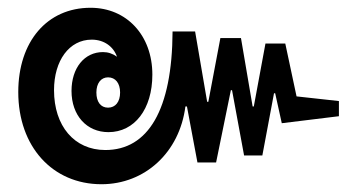

<svg xmlns="http://www.w3.org/2000/svg" viewBox="-20 -503 893 494"><path d="M241 -29C353 -29 442 -111 457 -229H461L488 -85H536L574 -271H577L608 -103H655L685 -263H688L705 -186L852 -204V-243L743 -255L714 -391H663L633 -229H630L600 -405H547L516 -241H513L482 -422H424C423 -220 361 -117 251 -117C171 -117 119 -179 119 -271C119 -347 158 -401 216 -401C248 -401 272 -383 281 -357C270 -365 258 -369 245 -369C197 -369 164 -328 164 -269C164 -206 203 -163 259 -163C326 -163 372 -222 372 -311C372 -412 306 -483 213 -483C101 -483 27 -396 27 -266C27 -126 115 -29 241 -29ZM258 -226C239 -226 228 -241 228 -265C228 -289 240 -304 258 -304C277 -304 289 -289 289 -265C289 -241 277 -226 258 -226Z"/></svg>

Font: Noto Sans Thai Looped UI Narrow ExtraBold
Style: Regular
Weight: 800
Width: 4
Designer: Cadson Demak Team
Foundry: Cadson Demak Co., Ltd.
Version: Version 1.000